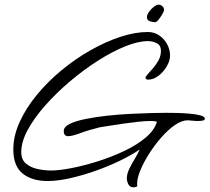

<svg xmlns="http://www.w3.org/2000/svg" viewBox="-20 -755 897 822"><path d="M552 47Q536 47 529.5 34Q523 21 523 8Q523 -10 533.5 -32Q544 -54 557.5 -76Q571 -98 578 -115Q543 -91 493.5 -67Q444 -43 388.5 -23.5Q333 -4 280 8Q227 20 184 20Q117 20 77 -12Q37 -44 37 -115Q37 -173 64 -232.5Q91 -292 137.5 -348.5Q184 -405 242.5 -453.5Q301 -502 366 -539Q431 -576 494.5 -597Q558 -618 613 -618Q640 -618 661.5 -603.5Q683 -589 695.5 -566Q708 -543 708 -517Q708 -495 694 -471Q680 -447 658.5 -430.5Q637 -414 614 -414Q610 -414 606.5 -416Q603 -418 603 -422Q603 -427 613 -438Q623 -449 636 -464Q649 -479 659 -497.5Q669 -516 669 -537Q669 -561 651.5 -570Q634 -579 613 -579Q572 -579 516 -556.5Q460 -534 399 -495Q338 -456 280 -407Q222 -358 174.5 -304.5Q127 -251 99 -199.5Q71 -148 71 -104Q71 -71 92 -54Q113 -37 142.5 -31Q172 -25 198 -25Q232 -25 284.5 -35Q337 -45 396 -63.5Q455 -82 509.5 -107.5Q564 -133 602.5 -165Q641 -197 652 -234Q643 -237 624 -237Q602 -237 570.5 -233.5Q539 -230 507 -225.5Q475 -221 448 -216.5Q421 -212 407 -210Q358 -198 323.5 -185Q289 -172 272 -172Q253 -172 253 -194Q253 -212 278.5 -224.5Q304 -237 346 -245.5Q388 -254 438 -259.5Q488 -265 537.5 -267.5Q587 -270 627.5 -271Q668 -272 691 -272Q708 -272 735.5 -271.5Q763 -271 791 -268.5Q819 -266 838 -261Q857 -256 857 -247Q857 -241 848.5 -239Q840 -237 828 -237Q815 -237 802 -238.5Q789 -240 784 -240Q758 -240 728.5 -219.5Q699 -199 670.5 -166.5Q642 -134 618.5 -97Q595 -60 581 -26Q567 8 567 31Q567 39 568 43Q564 44 560 45.5Q556 47 552 47ZM644 -660Q635 -660 622 -664Q609 -668 609 -682Q609 -691 617.5 -703.5Q626 -716 638 -725.5Q650 -735 660 -735Q668 -735 675.5 -728Q683 -721 682 -711Q682 -706 674.5 -693.5Q667 -681 658.5 -670.5Q650 -660 644 -660Z"/></svg>

Font: Hurricane
Style: Regular
Weight: 400
Designer: Robert E. Leuschke
Foundry: Robert E. Leuschke
Version: Version 1.010; ttfautohint (v1.8.3)